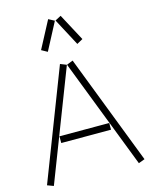

<svg xmlns="http://www.w3.org/2000/svg" viewBox="-144 -1086 935 1189"><g transform="rotate(-15 323.5 -491.5)"><path d="M191 -821 229 -800 321 -975 283 -995ZM325 -975 418 -800 456 -821 363 -995ZM10 -3 50 12 322 -692 282 -708ZM323 -692 595 12 635 -3 363 -708ZM163 -233H482V-276H163Z"/></g></svg>

Font: Anthony
Style: Regular
Weight: 400
Designer: Sun Young Oh
Foundry: Velvetyne Type Foundry
Version: Version 1.000;hotconv 1.0.109;makeotfexe 2.5.65596